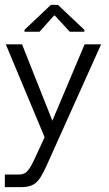

<svg xmlns="http://www.w3.org/2000/svg" viewBox="-23 -590 450 792"><path d="M58 182C97 182 120 176 141 146C151 131 163 108 176 78L394 -407H326L193 -92L68 -407H1L161 -24L118 69C93 122 80 130 53 130H-3V182ZM140 -459 200 -526H203L265 -459H325V-467L216 -570H187L78 -467V-459Z"/></svg>

Font: OSH Darker Grotesque Medium
Style: Regular
Weight: 500
Designer: Gabriel Lam
Foundry: TypeRant
Version: Version 1.000;Glyphs 3.1.1 (3148)